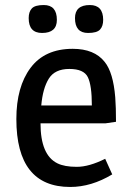

<svg xmlns="http://www.w3.org/2000/svg" viewBox="-20 -731 521 763"><path d="M269 -537Q355 -537 396 -485Q430 -443 438 -344Q441 -305 441 -247L400 -241H141Q141 -115 208 -82Q236 -68 285 -68Q334 -68 398 -100L426 -38Q343 12 259 12Q45 12 45 -258Q45 -386 101.5 -461.5Q158 -537 269 -537ZM144 -312H345Q345 -392 329 -424.5Q313 -457 255.5 -457Q198 -457 174 -418.5Q150 -380 144 -312ZM154 -711Q206 -711 206 -652Q206 -600 147 -600Q94 -600 94 -659Q94 -684 106.5 -697.5Q119 -711 154 -711ZM337 -711Q390 -711 390 -652Q390 -627 377.5 -613.5Q365 -600 330 -600Q278 -600 278 -659Q278 -711 337 -711Z"/></svg>

Font: Magra
Style: Regular
Weight: 400
Designer: Viviana Monsalve
Foundry: Viviana Monsalve
Version: Version 1.001